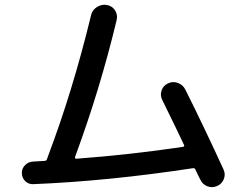

<svg xmlns="http://www.w3.org/2000/svg" viewBox="-20 -772 1040 808"><path d="M120 3Q101 4 87 -9Q73 -22 72 -42Q71 -62 85 -76.5Q99 -91 118 -92Q134 -93 168 -95Q176 -95 178 -104Q179 -106 180 -108Q181 -110 181 -112Q285 -386 363 -707Q368 -730 388 -742.5Q408 -755 430 -751Q452 -747 464 -728.5Q476 -710 471 -688Q401 -396 296 -112Q294 -104 301 -104Q529 -121 750 -154Q758 -156 754 -163Q725 -225 663 -351Q653 -371 660 -391.5Q667 -412 687 -421Q707 -431 728.5 -423Q750 -415 760 -395Q841 -233 921 -58Q930 -38 921.5 -17.5Q913 3 893 11Q872 20 851.5 11.5Q831 3 822 -18Q819 -24 812.5 -37Q806 -50 803 -57Q800 -66 791 -64Q436 -10 120 3Z"/></svg>

Font: Rounded Mplus 1c Medium
Style: Regular
Weight: 500
Version: Version 1.059.20150529